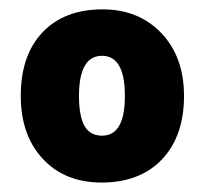

<svg xmlns="http://www.w3.org/2000/svg" viewBox="-20 -742 432 406"><path d="M369.1 -539.1Q369.1 -454.1 322.5 -405Q275.9 -356 194.8 -356Q117.2 -356 70.6 -406Q23.9 -456.1 23.9 -539.1Q23.9 -625.5 70.1 -673.8Q116.2 -722.2 196.8 -722.2Q273.4 -722.2 321.3 -671.9Q369.1 -621.6 369.1 -539.1ZM147 -539.1Q147 -496.6 158.7 -475.8Q170.4 -455.1 195.8 -455.1Q244.1 -455.1 244.1 -539.1Q244.1 -624 195.8 -624Q147 -624 147 -539.1Z"/></svg>

Font: TypoPRO Open Sans
Style: Regular
Weight: 800
Foundry: Ascender Corporation
Version: Version 1.10